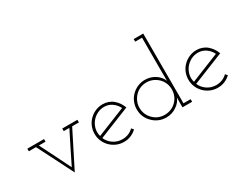

<svg xmlns="http://www.w3.org/2000/svg" viewBox="-87 -1226 2173 1724"><g transform="rotate(-30 1000.0 -363.5)"><path d="M484 -348H554V-375H397V-348H455Q414 -266 373.5 -185.5Q333 -105 297 -31Q258 -110 218.5 -189.5Q179 -269 139 -348H208V-375H35V-348H109Q157 -254 203.5 -162.5Q250 -71 297 23Q344 -71 390.5 -162.5Q437 -254 484 -348Z M819 -356Q863 -356 899 -331Q935 -306 954 -266Q880 -236 806 -206.5Q732 -177 658 -147Q647 -186 655.5 -223Q664 -260 686 -289Q709 -319 743.5 -337.5Q778 -356 819 -356ZM951 -46 933 -67Q911 -45 882 -33Q853 -21 819 -21Q767 -21 726 -48.5Q685 -76 666 -121Q748 -154 828 -186Q908 -218 990 -251Q980 -280 963.5 -303.5Q947 -327 927 -344Q905 -363 877 -373Q849 -383 819 -383Q778 -383 742.5 -367.5Q707 -352 681 -326Q654 -300 639 -264Q624 -228 624 -188Q624 -147 639 -112Q654 -77 681 -50Q707 -24 742.5 -8.5Q778 7 819 7Q858 7 891.5 -7Q925 -21 951 -46Z M1527 0V-27H1453V-750H1354V-723H1425V-379Q1425 -345 1425.5 -327Q1426 -309 1426 -276Q1417 -298 1401.5 -317Q1386 -336 1364 -351Q1342 -366 1314.5 -374.5Q1287 -383 1257 -383Q1216 -383 1180.5 -367.5Q1145 -352 1119 -326Q1092 -300 1077 -264Q1062 -228 1062 -188Q1062 -147 1077 -112Q1092 -77 1119 -51Q1145 -24 1180.5 -8.5Q1216 7 1257 7Q1288 7 1315.5 -1.5Q1343 -10 1365 -26Q1387 -40 1403 -59.5Q1419 -79 1428 -101Q1428 -87 1427.5 -74Q1427 -61 1427 -47V0ZM1257 -356Q1292 -356 1322 -343Q1352 -330 1375 -308Q1399 -285 1412 -254Q1425 -223 1425 -188Q1425 -152 1412 -121.5Q1399 -91 1376 -69Q1353 -46 1322.5 -33.5Q1292 -21 1257 -21Q1222 -21 1192 -33.5Q1162 -46 1140 -69Q1117 -91 1103.5 -121.5Q1090 -152 1090 -188Q1090 -223 1103 -253Q1116 -283 1139 -307Q1161 -330 1191.5 -343Q1222 -356 1257 -356Z M1792 -356Q1836 -356 1872 -331Q1908 -306 1927 -266Q1853 -236 1779 -206.5Q1705 -177 1631 -147Q1620 -186 1628.5 -223Q1637 -260 1659 -289Q1682 -319 1716.5 -337.5Q1751 -356 1792 -356ZM1924 -46 1906 -67Q1884 -45 1855 -33Q1826 -21 1792 -21Q1740 -21 1699 -48.5Q1658 -76 1639 -121Q1721 -154 1801 -186Q1881 -218 1963 -251Q1953 -280 1936.5 -303.5Q1920 -327 1900 -344Q1878 -363 1850 -373Q1822 -383 1792 -383Q1751 -383 1715.5 -367.5Q1680 -352 1654 -326Q1627 -300 1612 -264Q1597 -228 1597 -188Q1597 -147 1612 -112Q1627 -77 1654 -50Q1680 -24 1715.5 -8.5Q1751 7 1792 7Q1831 7 1864.5 -7Q1898 -21 1924 -46Z"/></g></svg>

Font: Josefin Slab Thin Light
Style: Regular
Weight: 300
Version: Version 2.000